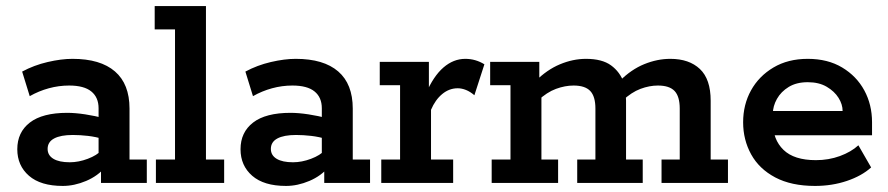

<svg xmlns="http://www.w3.org/2000/svg" viewBox="-20 -603 2929 633"><path d="M187 10Q114 10 75.5 -23.5Q37 -57 37 -111Q37 -167 78.5 -199Q120 -231 202 -231Q228 -231 261 -226Q294 -221 322 -213L305 -202V-246Q305 -282 281 -301.5Q257 -321 208 -321Q174 -321 141 -312Q108 -303 78 -286L53 -367Q92 -388 137 -398.5Q182 -409 219 -409Q311 -409 359 -367.5Q407 -326 407 -245V-77H464V0H313V-65L328 -53Q303 -23 264 -6.5Q225 10 187 10ZM210 -68Q239 -68 269.5 -79.5Q300 -91 315 -108L305 -78V-172L322 -144Q296 -152 270 -155Q244 -158 220 -158Q180 -158 158.5 -146.5Q137 -135 137 -112Q137 -91 156 -79.5Q175 -68 210 -68Z M494 0V-77H557V-506H490V-583H659V-77H719V0Z M923 10Q850 10 811.5 -23.5Q773 -57 773 -111Q773 -167 814.5 -199Q856 -231 938 -231Q964 -231 997 -226Q1030 -221 1058 -213L1041 -202V-246Q1041 -282 1017 -301.5Q993 -321 944 -321Q910 -321 877 -312Q844 -303 814 -286L789 -367Q828 -388 873 -398.5Q918 -409 955 -409Q1047 -409 1095 -367.5Q1143 -326 1143 -245V-77H1200V0H1049V-65L1064 -53Q1039 -23 1000 -6.5Q961 10 923 10ZM946 -68Q975 -68 1005.5 -79.5Q1036 -91 1051 -108L1041 -78V-172L1058 -144Q1032 -152 1006 -155Q980 -158 956 -158Q916 -158 894.5 -146.5Q873 -135 873 -112Q873 -91 892 -79.5Q911 -68 946 -68Z M1237 0V-77H1299V-322H1232V-399H1394V-284L1384 -294Q1409 -352 1442 -380.5Q1475 -409 1514 -409Q1548 -409 1577 -391L1544 -289Q1530 -301 1516 -306.5Q1502 -312 1489 -312Q1461 -312 1438 -293Q1415 -274 1401 -241V-77H1474V0Z M1601 0V-77H1663V-322H1596V-399H1758V-338L1745 -335Q1783 -373 1826 -391Q1869 -409 1912 -409Q1965 -409 1994.5 -387.5Q2024 -366 2037 -330L2023 -336Q2061 -374 2104 -391.5Q2147 -409 2190 -409Q2252 -409 2287.5 -375.5Q2323 -342 2323 -271V-77H2380V0H2161V-77H2221V-245Q2221 -285 2204 -303Q2187 -321 2149 -321Q2121 -321 2091.5 -310Q2062 -299 2032 -271L2039 -318Q2042 -306 2043 -292Q2044 -278 2044 -271V-77H2099V0H1883V-77H1943V-245Q1943 -285 1926 -303Q1909 -321 1871 -321Q1843 -321 1813 -310Q1783 -299 1753 -271L1765 -300V-77H1820V0Z M2667 10Q2589 10 2536 -18Q2483 -46 2456.5 -94Q2430 -142 2430 -200Q2430 -258 2456 -305Q2482 -352 2530 -380.5Q2578 -409 2643 -409Q2709 -409 2756.5 -380.5Q2804 -352 2829.5 -305Q2855 -258 2855 -200V-157H2486V-237H2758Q2758 -259 2744.5 -280.5Q2731 -302 2705.5 -317Q2680 -332 2643 -332Q2606 -332 2580.5 -316.5Q2555 -301 2541.5 -277Q2528 -253 2528 -228V-200Q2528 -143 2563 -109Q2598 -75 2670 -75Q2712 -75 2749 -88.5Q2786 -102 2810 -124L2852 -51Q2821 -23 2772 -6.5Q2723 10 2667 10Z"/></svg>

Font: Rokkitt SemiBold SemiBold
Style: Regular
Weight: 600
Version: Version 3.103